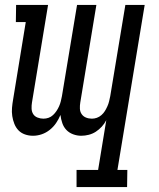

<svg xmlns="http://www.w3.org/2000/svg" viewBox="-20 -540 640 775"><path d="M493 215H289V146H376L409 -55Q402 -41 391 -29Q380 -17 367 -8.5Q354 0 338.5 4Q323 8 308 8Q291 8 275 2Q259 -4 248 -15.5Q237 -27 231.5 -43Q226 -59 224 -76Q217 -59 206.5 -43.5Q196 -28 181 -16Q166 -4 148.5 2Q131 8 113 8Q96 8 80.5 2.5Q65 -3 54.5 -14Q44 -25 38 -40Q32 -55 29.5 -71.5Q27 -88 28.5 -105Q30 -122 33 -139L84 -451H44L45 -520H174L109 -126Q107 -114 107.5 -101.5Q108 -89 114 -79.5Q120 -70 131.5 -65.5Q143 -61 155 -61Q166 -61 176 -64.5Q186 -68 194 -75.5Q202 -83 208 -92Q214 -101 218.5 -111Q223 -121 225.5 -131.5Q228 -142 230 -152L291 -520H369L304 -126Q302 -114 302.5 -101.5Q303 -89 309.5 -79.5Q316 -70 327 -65.5Q338 -61 351 -61Q361 -61 371 -64.5Q381 -68 389.5 -75.5Q398 -83 403.5 -92Q409 -101 413.5 -111Q418 -121 420.5 -131.5Q423 -142 425 -152L486 -520H564L454 146H494Z"/></svg>

Font: Iosevka HT Extended
Style: Italic
Weight: 400
Width: 7
Italic angle: -9°
Monospace: yes
Designer: Belleve Invis
Foundry: Belleve Invis
Version: Version 32.3.0; ttfautohint (v1.8.4)